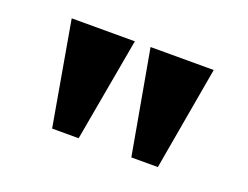

<svg xmlns="http://www.w3.org/2000/svg" viewBox="-60 -824 667 517"><g transform="rotate(20 273.5 -565.5)"><path d="M122 -417H198L251 -714H70ZM349 -417H425L477 -714H296Z"/></g></svg>

Font: Noto Serif Georgian SemiCondensed Black
Style: Regular
Weight: 900
Width: 4
Designer: Monotype Design Team, Akaki Razmadze
Foundry: Google LLC
Version: Version 2.003